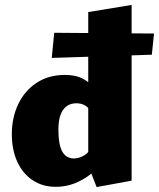

<svg xmlns="http://www.w3.org/2000/svg" viewBox="-20 -745 645 779"><path d="M206 13Q152 13 111.5 -14.5Q71 -42 49.5 -90Q28 -138 28 -201Q28 -268 54 -322.5Q80 -377 128.5 -409Q177 -441 243 -441Q280 -441 305.5 -430.5Q331 -420 347 -403Q363 -386 372 -365L346 -296Q337 -311 322.5 -318.5Q308 -326 290 -326Q266 -326 249.5 -313.5Q233 -301 225 -277.5Q217 -254 217 -220Q217 -178 224 -152Q231 -126 245.5 -114Q260 -102 280 -102Q296 -102 314 -110.5Q332 -119 348 -139L393 -81Q374 -59 346 -37Q318 -15 282.5 -1Q247 13 206 13ZM372 14 338 -73V-696L514 -725V-12ZM200 -612 605 -609 596 -523 190 -510Z"/></svg>

Font: Ysabeau Infant Black
Style: Regular
Weight: 900
Designer: Christian Thalmann (Catharsis Fonts)
Version: Version 2.001;gftools[0.9.30]; featfreeze: ss01,ss02,lnum